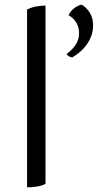

<svg xmlns="http://www.w3.org/2000/svg" viewBox="-20 -796 439 823"><path d="M96 -755Q113 -764 133.5 -768Q154 -772 175 -772V-8Q161 0 138.5 3.5Q116 7 96 7ZM379 -687Q379 -660 369.5 -637.5Q360 -615 346.5 -598Q333 -581 317.5 -569Q302 -557 290 -550Q283 -550 275.5 -554.5Q268 -559 266 -565Q286 -579 302.5 -601.5Q319 -624 319 -654Q319 -678 308 -697.5Q297 -717 274 -731Q282 -748 297 -760Q312 -772 330 -776Q350 -765 364.5 -742Q379 -719 379 -687Z"/></svg>

Font: Gotu
Style: Regular
Weight: 400
Designer: Sarang Kulkarni & Kailash Malviya
Foundry: Ek Type
Version: Version 2.320;hotconv 1.0.109;makeotfexe 2.5.65596; ttfautoh